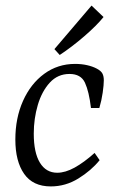

<svg xmlns="http://www.w3.org/2000/svg" viewBox="-20 -655 426 688"><path d="M162 13Q98 13 66.5 -32Q35 -77 35 -155Q35 -232 62.5 -293.5Q90 -355 138.5 -390.5Q187 -426 249 -426Q272 -426 292 -421.5Q312 -417 327 -409Q342 -401 347 -391.5Q352 -382 352 -367Q352 -351 348 -323Q344 -295 336 -268H306Q299 -327 284.5 -358.5Q270 -390 229 -390Q187 -390 158.5 -359Q130 -328 115.5 -279Q101 -230 101 -176Q101 -108 123 -72Q145 -36 185 -36Q214 -36 247.5 -54.5Q281 -73 319 -107L337 -81Q307 -44 261 -15.5Q215 13 162 13ZM175 -479 308 -635 351 -594Q327 -564 282.5 -525.5Q238 -487 194 -458Z"/></svg>

Font: Rasa Light
Style: Italic
Weight: 300
Italic angle: -7.10001°
Designer: Anna Giedrys (Yrsa+Rasa design), David Brezina (Yrsa art-direction, Rasa art-direction, design)
Foundry: Rosetta Type Foundry
Version: Version 2.004